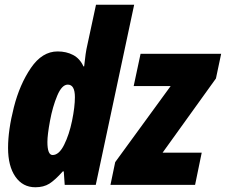

<svg xmlns="http://www.w3.org/2000/svg" viewBox="-20 -780 953 810"><path d="M14 -156Q14 -231 38.5 -327.5Q63 -424 110.5 -493.5Q158 -563 223 -563Q260 -563 288.5 -548Q317 -533 332 -500H335Q341 -559 348 -588L385 -760H546L384 0H253L249 -57H245Q212 -20 188 -5Q164 10 129 10Q76 10 45 -34.5Q14 -79 14 -156ZM296 -370Q296 -423 266 -423Q241 -423 221.5 -376.5Q202 -330 191 -270.5Q180 -211 180 -181Q180 -126 202 -126Q229 -126 250.5 -169Q272 -212 284 -270.5Q296 -329 296 -370ZM466 -96 700 -417H544L573 -553H913L891 -449L666 -136H831L803 0H446Z"/></svg>

Font: Noto Sans UI CondBlack
Style: Italic
Weight: 900
Width: 3
Italic angle: -12°
Designer: Monotype Design Team
Foundry: Monotype Imaging Inc.
Version: Version 1.001